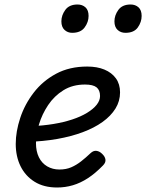

<svg xmlns="http://www.w3.org/2000/svg" viewBox="-20 -815 650 854"><path d="M234 19Q175 19 134 -6.5Q93 -32 71.5 -75.5Q50 -119 50 -175Q50 -230 70 -290.5Q90 -351 130 -403Q170 -455 229.5 -487Q289 -519 368 -519Q412 -519 444.5 -505.5Q477 -492 495.5 -466.5Q514 -441 514 -404Q514 -365 493.5 -332Q473 -299 436 -272.5Q399 -246 348 -227Q297 -208 235 -197Q173 -186 102 -184L122 -254Q172 -256 217.5 -263.5Q263 -271 301 -283.5Q339 -296 367 -313Q395 -330 410 -349Q425 -368 425 -388Q425 -414 409.5 -426.5Q394 -439 358 -439Q303 -439 262 -413.5Q221 -388 194 -347.5Q167 -307 153.5 -262Q140 -217 140 -178Q140 -142 153 -115.5Q166 -89 190 -75Q214 -61 244 -61Q274 -61 297 -71Q320 -81 341 -97.5Q362 -114 383 -134Q396 -146 409.5 -144Q423 -142 434 -131Q447 -119 449 -105.5Q451 -92 438 -79Q404 -44 371 -22.5Q338 -1 304 9Q270 19 234 19ZM301 -669Q281 -669 267 -682Q253 -695 253 -720Q253 -747 270.5 -771Q288 -795 325 -795Q346 -795 360 -782.5Q374 -770 374 -744Q374 -717 356.5 -693Q339 -669 301 -669ZM538 -669Q517 -669 503 -682Q489 -695 489 -720Q489 -747 506.5 -771Q524 -795 561 -795Q582 -795 596 -782.5Q610 -770 610 -744Q610 -717 593 -693Q576 -669 538 -669Z"/></svg>

Font: Playwrite DK Uloopet
Style: Regular
Weight: 400
Designer: Veronika Burian, José Scaglione
Foundry: TypeTogether
Version: Version 1.002